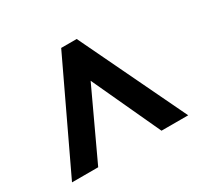

<svg xmlns="http://www.w3.org/2000/svg" viewBox="-99 -833 678 654"><g transform="rotate(-30 240.0 -505.5)"><path d="M12 -298H115L240 -566L364 -298H469L270 -713H209Z"/></g></svg>

Font: Noto Sans Khmer ExtraCondensed SemiBold
Style: Regular
Weight: 600
Width: 2
Designer: Danh Hong and the Monotype Design Team
Foundry: Monotype Imaging Inc.
Version: Version 2.004